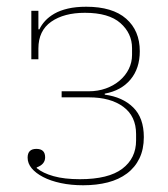

<svg xmlns="http://www.w3.org/2000/svg" viewBox="-20 -538 498 570"><path d="M227 12Q191 12 160.5 5.5Q130 -1 108 -12.5Q86 -24 74 -38.5Q62 -53 62 -70Q62 -96 88 -96Q114 -96 114 -71Q114 -50 89 -41V-39Q107 -24 139 -15Q171 -6 217 -6Q302 -6 343 -37Q384 -68 384 -121V-140Q384 -193 346 -221Q308 -249 244 -249H163V-267H243Q271 -267 294.5 -275.5Q318 -284 335.5 -299Q353 -314 362.5 -333.5Q372 -353 372 -375V-395Q372 -439 337.5 -469.5Q303 -500 232 -500Q170 -500 132 -473.5Q94 -447 94 -394V-362H73V-506H94V-451H97Q103 -464 114 -476Q125 -488 141.5 -497.5Q158 -507 181.5 -512.5Q205 -518 236 -518Q314 -518 354.5 -482.5Q395 -447 395 -386Q395 -335 367.5 -302Q340 -269 291 -260V-257Q344 -250 375.5 -219Q407 -188 407 -131Q407 -95 394 -68Q381 -41 357 -23Q333 -5 300 3.5Q267 12 227 12Z"/></svg>

Font: IBM Plex Serif Thin
Style: Regular
Weight: 100
Designer: Mike Abbink, Paul van der Laan, Pieter van Rosmalen
Foundry: Bold Monday
Version: Version 3.001